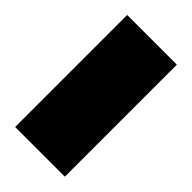

<svg xmlns="http://www.w3.org/2000/svg" viewBox="-166 -558 612 612"><g transform="rotate(45 140.0 -252.5)"><path d="M28 -505H252V0H28Z"/></g></svg>

Font: Cairo Black
Style: Regular
Weight: 900
Designer: Mohamed Gaber, Accademia di Belle Arti di Urbino and others
Foundry: Kief Type Foundry, Accademia di Belle Arti di Urbino and others
Version: Version 3.011